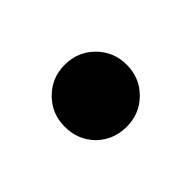

<svg xmlns="http://www.w3.org/2000/svg" viewBox="-48 -272 385 385"><g transform="rotate(-45 144.0 -80.0)"><path d="M81 -17Q56 -43 56 -80Q56 -117 81.5 -142.5Q107 -168 144 -168Q181 -168 206.5 -142.5Q232 -117 232 -80Q232 -43 206.5 -17.5Q181 8 144 8Q107 8 81 -17Z"/></g></svg>

Font: Montserrat_am3
Style: Bold
Weight: 700
Designer: Julieta Ulanovsky
Foundry: Julieta Ulanovsky. Armenina letters added by Vahan Hovhannisyan
Version: Version 2.001